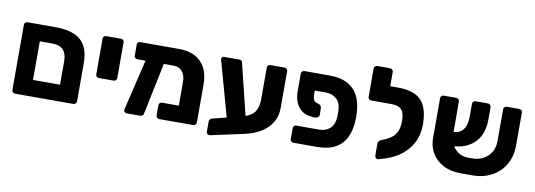

<svg xmlns="http://www.w3.org/2000/svg" viewBox="-59 -1083 4211 1512"><g transform="rotate(10 2047.0 -327.0)"><path d="M86 0Q75 0 68 -7.5Q61 -15 61 -25V-546Q61 -557 68 -564Q75 -571 86 -571H310Q398 -571 458 -546.5Q518 -522 548 -468.5Q578 -415 578 -326V-26Q578 -16 571 -8Q564 0 552 0ZM207 -131H423V-321Q423 -379 394.5 -409.5Q366 -440 305 -440H207Z M715 -236Q704 -236 697 -243.5Q690 -251 690 -261V-546Q690 -557 697 -564Q704 -571 715 -571H833Q844 -571 851 -564Q858 -557 858 -546V-261Q858 -251 851 -243.5Q844 -236 833 -236Z M1279 -434H988Q977 -434 970 -441Q963 -448 963 -459V-546Q963 -557 970 -564Q977 -571 988 -571H1304Q1370 -571 1422.5 -545Q1475 -519 1505.5 -465Q1536 -411 1536 -327V-25Q1536 -15 1528.5 -7.5Q1521 0 1510 0H1239Q1229 0 1221.5 -7.5Q1214 -15 1214 -25V-106Q1214 -117 1221.5 -124Q1229 -131 1239 -131H1373V-319Q1373 -356 1361 -382Q1349 -408 1328 -421Q1307 -434 1279 -434ZM980 0Q970 0 962 -7.5Q954 -15 956 -26L1062 -471Q1064 -481 1071 -488Q1078 -495 1088 -494L1182 -493Q1193 -493 1201 -484Q1209 -475 1206 -464L1115 -26Q1114 -15 1106.5 -7.5Q1099 0 1089 0Z M1654 56Q1643 58 1634.5 51Q1626 44 1626 34V-49Q1626 -59 1632.5 -66.5Q1639 -74 1648 -76L1868 -131Q1923 -145 1952.5 -167Q1982 -189 1992.5 -222Q2003 -255 2003 -300V-547Q2003 -557 2010.5 -564Q2018 -571 2028 -571H2140Q2151 -571 2158.5 -564Q2166 -557 2166 -546V-252Q2166 -186 2135 -135Q2104 -84 2046.5 -49.5Q1989 -15 1907 1ZM1783 -24 1642 -531Q1640 -539 1638.5 -543Q1637 -547 1637 -551Q1637 -559 1643 -565Q1649 -571 1657 -571H1780Q1799 -571 1803 -556L1928 -47Z M2407 -434V-394Q2409 -374 2414.5 -360.5Q2420 -347 2433 -343L2461 -333Q2469 -330 2473.5 -321.5Q2478 -313 2478 -303L2479 -254Q2479 -239 2466 -231Q2453 -223 2434 -225L2393 -231Q2360 -237 2333 -259Q2306 -281 2290.5 -318.5Q2275 -356 2275 -406V-546Q2276 -557 2282.5 -564Q2289 -571 2300 -571H2500Q2590 -571 2647 -539.5Q2704 -508 2732 -450.5Q2760 -393 2763 -315Q2764 -300 2764 -285.5Q2764 -271 2763 -256Q2760 -179 2732 -121Q2704 -63 2647 -31.5Q2590 0 2500 0H2312Q2301 0 2294 -7.5Q2287 -15 2287 -25V-112Q2287 -123 2294 -130Q2301 -137 2312 -137H2495Q2547 -137 2580.5 -168Q2614 -199 2617 -256Q2618 -271 2618 -285.5Q2618 -300 2617 -315Q2615 -373 2581 -403.5Q2547 -434 2495 -434Z M2992 12Q2982 15 2973.5 6Q2965 -3 2965 -13V-110Q2965 -119 2972 -128Q2979 -137 2990 -141L3022 -154Q3050 -166 3073.5 -184.5Q3097 -203 3111 -234.5Q3125 -266 3125 -315Q3125 -358 3115 -384Q3105 -410 3081.5 -422Q3058 -434 3015 -434H2992Q2982 -434 2974.5 -441Q2967 -448 2967 -459V-547Q2967 -557 2974.5 -564Q2982 -571 2992 -571H3048Q3138 -571 3191.5 -542.5Q3245 -514 3268.5 -457.5Q3292 -401 3292 -319Q3292 -251 3270.5 -198Q3249 -145 3212 -105.5Q3175 -66 3129 -40Q3083 -14 3032 0ZM3027 -434H2858Q2848 -434 2840.5 -441Q2833 -448 2833 -459V-685Q2833 -696 2840.5 -703Q2848 -710 2858 -710H2960Q2971 -710 2978.5 -703Q2986 -696 2986 -685V-571H3028Z M3713 -123Q3767 -122 3807.5 -143.5Q3848 -165 3870.5 -203Q3893 -241 3893 -288V-547Q3893 -557 3900.5 -564Q3908 -571 3919 -571H4018Q4029 -571 4036 -564Q4043 -557 4043 -546V-283Q4043 -215 4020 -161Q3997 -107 3956 -69Q3915 -31 3860.5 -11Q3806 9 3743 8H3649Q3568 8 3509.5 -23.5Q3451 -55 3420 -108Q3389 -161 3389 -225V-546Q3389 -557 3396.5 -564Q3404 -571 3414 -571H3514Q3524 -571 3531.5 -564Q3539 -557 3539 -547L3540 -297Q3540 -213 3582.5 -168Q3625 -123 3689 -123ZM3523 -191V-302Q3570 -302 3596 -320Q3622 -338 3633 -371Q3644 -404 3644 -449V-545Q3644 -557 3651 -564Q3658 -571 3669 -571H3768Q3778 -571 3785.5 -563Q3793 -555 3793 -545V-447Q3793 -366 3761.5 -308.5Q3730 -251 3670 -220.5Q3610 -190 3523 -191Z"/></g></svg>

Font: Rubik
Style: Bold
Weight: 700
Designer: Hubert and Fischer
Foundry: Hubert and Fischer
Version: Version 2.300;gftools[0.9.30]